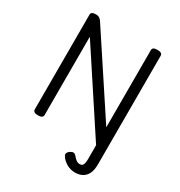

<svg xmlns="http://www.w3.org/2000/svg" viewBox="-254 -1063 1396 1490"><g transform="rotate(30 444.0 -317.5)"><path d="M763 109Q763 164 746 196Q729 228 701 241.5Q673 255 642 255Q598 255 563 234.5Q528 214 510 185Q500 170 506 157Q512 144 525 136Q542 125 554 126Q566 127 576 139Q586 150 595.5 159.5Q605 169 615.5 174.5Q626 180 639 180Q654 180 662 172Q670 164 673 148.5Q676 133 676 113V-11L213 -716V-14Q213 0 202 7Q191 14 169 14Q125 14 125 -14V-863Q125 -877 136 -883.5Q147 -890 169 -890Q187 -890 198 -883.5Q209 -877 219 -863L675 -171V-863Q675 -877 686 -883.5Q697 -890 719 -890Q763 -890 763 -863Z"/></g></svg>

Font: Playwrite GB S
Style: Regular
Weight: 400
Designer: Veronika Burian, José Scaglione
Foundry: TypeTogether
Version: Version 1.000